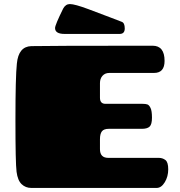

<svg xmlns="http://www.w3.org/2000/svg" viewBox="-20 -925 884 945"><path d="M63 -612Q71 -696 134 -698Q206 -700 731 -700Q790 -700 790 -625Q790 -566 738 -566H518Q497 -566 484.5 -552Q472 -538 472 -516V-444Q472 -414 499 -414H681Q697 -414 705.5 -411Q714 -408 721 -393.5Q728 -379 728 -346Q728 -313 716.5 -302Q705 -291 679 -291H516Q491 -291 481.5 -278.5Q472 -266 472 -240V-191Q472 -148 513 -148H762Q780 -148 794 -137.5Q808 -127 808 -91.5Q808 -56 791 -28Q774 0 751 0H134Q106 0 86.5 -18.5Q67 -37 61.5 -79.5Q56 -122 56 -334.5Q56 -547 63 -612ZM569 -758H298Q251 -758 251 -787Q251 -802 291 -883Q303 -905 324 -905Q348 -905 415 -880Q482 -855 523.5 -839Q565 -823 579.5 -817.5Q594 -812 594 -785Q594 -758 569 -758Z"/></svg>

Font: Chango
Style: Regular
Weight: 400
Designer: Manuel Lupez
Foundry: Fontstage
Version: Version 1.001